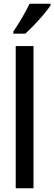

<svg xmlns="http://www.w3.org/2000/svg" viewBox="-20 -1006 290 1026"><path d="M159 0H64V-760H159ZM250 -977Q237 -957 213 -928.5Q189 -900 162.5 -872.5Q136 -845 115 -826H51V-837Q105 -917 138 -986H250Z"/></svg>

Font: Noto Sans Telugu ExtraCondensed Medium
Style: Regular
Weight: 500
Width: 2
Designer: Jelle Bosma - Monotype Design Team
Foundry: Monotype Imaging Inc.
Version: Version 2.005; ttfautohint (v1.8.4.7-5d5b)